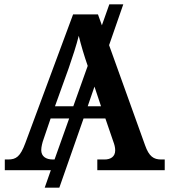

<svg xmlns="http://www.w3.org/2000/svg" viewBox="-20 -780 775 880"><path d="M463 -237 499 -132C504 -119 508 -105 508 -91C508 -61 486 -49 459 -49H426V0H735V-49H719C684 -49 663 -63 645 -114L480 -573L545 -760H481L447 -664L429 -714H315L96 -124C73 -62 54 -49 17 -49H2V0H213L185 80H252L363 -237ZM232 -293 295 -468C313 -520 330 -572 341 -616C351 -574 366 -524 382 -478L316 -293ZM443 -293H382L413 -383ZM222 -49C191 -49 169 -63 169 -92C169 -106 174 -127 180 -143L212 -237H297L230 -49Z"/></svg>

Font: Noto Serif Semi
Style: Regular
Weight: 600
Designer: Monotype Design Team
Foundry: Monotype Imaging Inc.
Version: Version 1.002